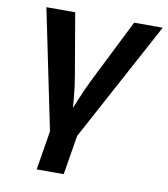

<svg xmlns="http://www.w3.org/2000/svg" viewBox="-83 -612 776 888"><g transform="rotate(10 304.5 -168.5)"><path d="M180.2 25.9 63 -542.5H198.2L248.5 -249Q257.3 -197.8 261.5 -146Q265.6 -94.2 270 -41.5H238.8Q260.7 -94.2 281.5 -146Q302.2 -197.8 328.1 -249L475.1 -542.5H609.4L302.7 25.9ZM148.9 204.1 183.1 -3.9H310.1L275.9 204.1Z"/></g></svg>

Font: Inter 16pt SemiBold
Style: Italic
Weight: 600
Italic angle: -9.3988°
Version: Version 4.001;git-66647c0bb